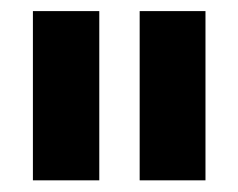

<svg xmlns="http://www.w3.org/2000/svg" viewBox="-20 -710 421 339"><path d="M38.1 -690.4H155.3V-391.6H38.1ZM226.6 -690.4H342.8V-391.6H226.6Z"/></svg>

Font: DINish
Style: Bold
Weight: 700
Designer: Bert Driehuis
Foundry: Playbeing
Version: Version 3.008; git-95204e4c-release